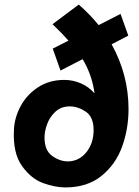

<svg xmlns="http://www.w3.org/2000/svg" viewBox="-20 -810 611 841"><path d="M543 -332Q543 -246 515 -168Q487 -90 424.5 -39.5Q362 11 266 11Q222 11 169 -8Q116 -27 76 -83.5Q36 -140 41 -241Q43 -293 69.5 -343.5Q96 -394 145.5 -427Q195 -460 262 -460Q299 -460 334 -445Q369 -430 394 -401Q384 -480 342 -551L245 -501L211 -597L280 -632Q254 -662 210 -704L325 -790Q375 -746 412 -700L508 -749L542 -654L469 -616Q543 -482 543 -332ZM286 -344Q248 -344 223 -321Q198 -298 186.5 -266.5Q175 -235 175 -208Q175 -151 208.5 -127Q242 -103 278 -103Q327 -104 358.5 -143.5Q390 -183 390 -240Q390 -298 355.5 -321Q321 -344 286 -344Z"/></svg>

Font: Josefin Sans
Style: Bold Italic
Weight: 700
Italic angle: -7°
Designer: Santiago Orozco
Foundry: Typemade
Version: Version 2.000